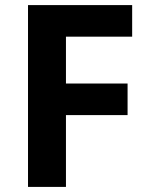

<svg xmlns="http://www.w3.org/2000/svg" viewBox="-20 -734 589 754"><path d="M239 0H90V-714H499V-590H239V-406H481V-282H239Z"/></svg>

Font: Noto Sans Devanagari UI
Style: Bold
Weight: 700
Designer: Jelle Bosma - Monotype Design Team
Foundry: Monotype Imaging Inc.
Version: Version 2.004; ttfautohint (v1.8.4.7-5d5b)